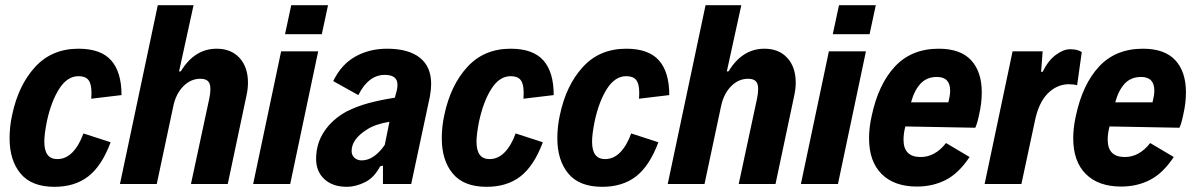

<svg xmlns="http://www.w3.org/2000/svg" viewBox="-20 -710 4611 741"><path d="M17 -176Q17 -223 27 -267Q51 -381 115.5 -451.5Q180 -522 283 -522Q369 -522 409 -477Q449 -432 449 -343L332 -329Q333 -338 333 -353Q333 -386 321.5 -401Q310 -416 283 -416Q240 -416 209 -368Q178 -320 161 -242Q151 -192 151 -163Q151 -96 201 -96Q234 -96 259.5 -122Q285 -148 302 -195L407 -161Q373 -70 321 -29.5Q269 11 190 11Q102 11 59.5 -40Q17 -91 17 -176Z M589 -690H727L671 -434L678 -435Q731 -522 816 -522Q872 -522 904.5 -486.5Q937 -451 937 -391Q937 -367 931 -340L859 0H717L788 -331Q792 -350 792 -367Q792 -388 782.5 -397Q773 -406 753 -406Q716 -406 687.5 -377Q659 -348 649 -301L585 0H443Z M1104 -690H1246L1222 -578H1080ZM1065 -512H1208L1100 0H957Z M1644 -386Q1644 -365 1639 -337L1567 0H1458V-71L1447 -68Q1424 -24 1388 -6.5Q1352 11 1319 11Q1264 11 1232 -18.5Q1200 -48 1200 -97Q1200 -156 1231.5 -203Q1263 -250 1318 -280Q1358 -300 1402.5 -312Q1447 -324 1504 -333L1507 -345Q1514 -366 1514 -383Q1514 -421 1465 -421Q1402 -421 1363 -343L1266 -397Q1297 -461 1351 -491.5Q1405 -522 1474 -522Q1556 -522 1600 -487.5Q1644 -453 1644 -386ZM1465 -151 1483 -240Q1428 -231 1396 -210Q1337 -173 1337 -127Q1337 -111 1348 -101Q1359 -91 1376 -91Q1401 -91 1424 -107.5Q1447 -124 1465 -151Z M1685 -176Q1685 -223 1695 -267Q1719 -381 1783.5 -451.5Q1848 -522 1951 -522Q2037 -522 2077 -477Q2117 -432 2117 -343L2000 -329Q2001 -338 2001 -353Q2001 -386 1989.5 -401Q1978 -416 1951 -416Q1908 -416 1877 -368Q1846 -320 1829 -242Q1819 -192 1819 -163Q1819 -96 1869 -96Q1902 -96 1927.5 -122Q1953 -148 1970 -195L2075 -161Q2041 -70 1989 -29.5Q1937 11 1858 11Q1770 11 1727.5 -40Q1685 -91 1685 -176Z M2131 -176Q2131 -223 2141 -267Q2165 -381 2229.5 -451.5Q2294 -522 2397 -522Q2483 -522 2523 -477Q2563 -432 2563 -343L2446 -329Q2447 -338 2447 -353Q2447 -386 2435.5 -401Q2424 -416 2397 -416Q2354 -416 2323 -368Q2292 -320 2275 -242Q2265 -192 2265 -163Q2265 -96 2315 -96Q2348 -96 2373.5 -122Q2399 -148 2416 -195L2521 -161Q2487 -70 2435 -29.5Q2383 11 2304 11Q2216 11 2173.5 -40Q2131 -91 2131 -176Z M2703 -690H2841L2785 -434L2792 -435Q2845 -522 2930 -522Q2986 -522 3018.5 -486.5Q3051 -451 3051 -391Q3051 -367 3045 -340L2973 0H2831L2902 -331Q2906 -350 2906 -367Q2906 -388 2896.5 -397Q2887 -406 2867 -406Q2830 -406 2801.5 -377Q2773 -348 2763 -301L2699 0H2557Z M3218 -690H3360L3336 -578H3194ZM3179 -512H3322L3214 0H3071Z M3769 -354Q3769 -312 3759 -269Q3752 -234 3744 -217L3474 -222Q3467 -195 3467 -171Q3467 -104 3533 -104Q3589 -104 3631 -158L3722 -104Q3680 -41 3630 -15.5Q3580 10 3519 10Q3431 10 3382.5 -38.5Q3334 -87 3334 -176Q3334 -218 3344 -262Q3370 -385 3434 -453.5Q3498 -522 3603 -522Q3687 -522 3728 -477.5Q3769 -433 3769 -354ZM3496 -315H3640Q3647 -343 3647 -360Q3647 -413 3596 -413Q3557 -413 3533 -387.5Q3509 -362 3496 -315Z M3888 -512H4004L3998 -433H4004Q4025 -476 4054.5 -498Q4084 -520 4110 -520Q4139 -520 4155 -509L4137 -381Q4123 -385 4102 -385Q4056 -383 4022 -347.5Q3988 -312 3974 -243L3922 0H3780Z M4557 -354Q4557 -312 4547 -269Q4540 -234 4532 -217L4262 -222Q4255 -195 4255 -171Q4255 -104 4321 -104Q4377 -104 4419 -158L4510 -104Q4468 -41 4418 -15.5Q4368 10 4307 10Q4219 10 4170.5 -38.5Q4122 -87 4122 -176Q4122 -218 4132 -262Q4158 -385 4222 -453.5Q4286 -522 4391 -522Q4475 -522 4516 -477.5Q4557 -433 4557 -354ZM4284 -315H4428Q4435 -343 4435 -360Q4435 -413 4384 -413Q4345 -413 4321 -387.5Q4297 -362 4284 -315Z"/></svg>

Font: Decalotype
Style: Bold Italic
Weight: 700
Italic angle: -12°
Designer: Alfredo Marco Pradil
Foundry: Alfredo Marco Pradil
Version: Version 1.0